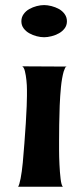

<svg xmlns="http://www.w3.org/2000/svg" viewBox="-20 -713 318 741"><path d="M65.4 -457 237.3 -456.1Q232.4 -455.1 230 -447.8Q227.5 -440.4 225.6 -436.5Q218.8 -412.1 215.3 -377.4Q211.9 -342.8 210.4 -305.2Q209 -267.6 208.5 -232.4Q208 -197.3 208 -170.9Q208 -162.1 208 -135.3Q208 -108.4 209.5 -78.1Q210.9 -47.9 213.9 -22.9Q216.8 2 222.7 7.8H49.8Q54.7 1 59.6 -24.4Q64.5 -49.8 67.9 -85Q71.3 -120.1 74.2 -160.6Q77.1 -201.2 79.6 -237.8Q82 -274.4 83 -303.2Q84 -332 84 -342.8Q84 -348.6 84 -366.2Q84 -383.8 82 -402.8Q80.1 -421.9 76.2 -438Q72.3 -454.1 65.4 -457ZM150.4 -693.4Q163.1 -693.4 178.7 -689.5Q194.3 -685.5 207.5 -678.2Q220.7 -670.9 229.5 -658.7Q238.3 -646.5 238.3 -630.9Q238.3 -615.2 229.5 -603.5Q220.7 -591.8 207.5 -584.5Q194.3 -577.1 178.7 -573.2Q163.1 -569.3 150.4 -569.3Q136.7 -569.3 121.6 -573.2Q106.4 -577.1 93.3 -584.5Q80.1 -591.8 71.3 -603.5Q62.5 -615.2 62.5 -630.9Q62.5 -646.5 71.3 -658.7Q80.1 -670.9 93.3 -678.2Q106.4 -685.5 121.6 -689.5Q136.7 -693.4 150.4 -693.4Z"/></svg>

Font: Cherry Cream Soda
Style: Regular
Weight: 400
Designer: Font Diner, Inc
Foundry: Font Diner, Inc
Version: Version 1.001